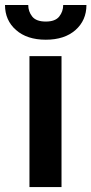

<svg xmlns="http://www.w3.org/2000/svg" viewBox="-51 -755 369 775"><path d="M197.3 -528.3V0H67.9V-528.3ZM204.1 -734.9H297.9Q297.9 -672.9 253.7 -633.8Q209.5 -594.7 133.8 -594.7Q58.1 -594.7 13.7 -633.8Q-30.8 -672.9 -30.8 -734.9H63Q63 -708.5 79.1 -688.2Q95.2 -668 133.8 -668Q171.9 -668 188 -688.2Q204.1 -708.5 204.1 -734.9Z"/></svg>

Font: Vazirmatn RD UI SemiBold
Style: Regular
Weight: 600
Designer: Saber Rastikerdar
Foundry: Saber Rastikerdar
Version: Version 33.003